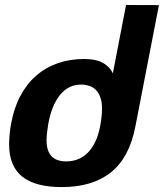

<svg xmlns="http://www.w3.org/2000/svg" viewBox="-20 -761 666 781"><path d="M231.4 0Q123.5 0 70.3 -42.7Q17.1 -85.4 17.1 -173.3Q17.1 -189.5 18.8 -210.9Q20.5 -232.4 24.4 -253.4Q35.6 -318.8 61.8 -368.9Q87.9 -418.9 126.5 -452.6Q165 -486.3 214.4 -503.7Q263.7 -521 321.3 -521Q343.3 -521 360.8 -518.1Q378.4 -515.1 393.6 -507.8Q407.7 -501 419.7 -489.7Q431.6 -478.5 439 -462.4L492.7 -740.7L626.5 -740.2L530.8 -247.1Q506.3 -120.1 431.4 -60.1Q356.4 0 231.4 0ZM249.5 -104.5Q274.4 -104.5 296.1 -112.8Q317.9 -121.1 335.9 -138.7Q354 -156.2 366.9 -182.9Q379.9 -209.5 387.7 -249Q391.6 -270.5 393.3 -288.3Q395 -306.2 395 -319.8Q395 -323.2 394.8 -329.6Q394.5 -335.9 393.3 -344Q392.1 -352.1 389.4 -361.1Q386.7 -370.1 382.3 -378.4Q371.1 -399.4 351.8 -408.2Q332.5 -417 310.5 -417Q257.8 -417 223.4 -373.8Q189 -330.6 175.8 -253.9Q172.9 -236.8 171.1 -219.7Q169.4 -202.6 169.4 -189.9Q169.4 -104.5 249.5 -104.5Z"/></svg>

Font: Hack
Style: Bold Italic
Weight: 700
Italic angle: -11°
Monospace: yes
Designer: Christopher Simpkins
Foundry: Christopher Simpkins
Version: Version 2.017; ttfautohint (v1.4.1) -l 4 -r 80 -G 350 -x 0 -